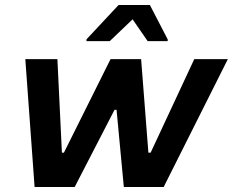

<svg xmlns="http://www.w3.org/2000/svg" viewBox="-20 -746 929 766"><path d="M118 0 81 -510H209L227 -137H235L421 -510H543L572 -137H581L755 -510H889L633 0H474L445 -308H437L278 0ZM325 -582V-589L453 -726H578L649 -589V-582H569L509 -669L418 -582Z"/></svg>

Font: Saira SemiBold
Style: Italic
Weight: 600
Italic angle: -12°
Designer: Hector Gatti with collaboration of the Omnibus-Type team
Foundry: Omnibus-Type
Version: Version 1.100; ttfautohint (v1.8.3)